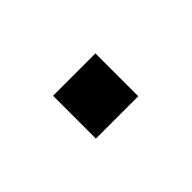

<svg xmlns="http://www.w3.org/2000/svg" viewBox="-25 -438 298 298"><g transform="rotate(-45 123.5 -289.0)"><path d="M77 -242V-336H170V-242Z"/></g></svg>

Font: Chivo Medium Light
Style: Regular
Weight: 300
Version: Version 2.002